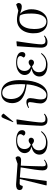

<svg xmlns="http://www.w3.org/2000/svg" viewBox="1212 -2034 836 3301"><g transform="rotate(-90 1630.5 -384.0)"><path d="M423 14Q385 14 368 -9Q351 -32 351 -69Q351 -108 364 -203.5Q377 -299 403 -447Q360 -450 315.5 -454Q271 -458 229 -461L169 0H102L92 -5L203 -462Q158 -465 129 -465Q115 -465 104.5 -458.5Q94 -452 87 -425L83 -412Q49 -409 31 -424Q13 -439 13 -464Q13 -500 41 -514Q69 -528 111 -526L465 -501L568 -536Q577 -528 585 -518.5Q593 -509 593 -494Q593 -468 576 -454Q559 -440 533 -440Q517 -440 491 -441.5Q465 -443 433 -445Q430 -393 428 -337.5Q426 -282 424.5 -230Q423 -178 422 -137Q421 -96 421 -72Q421 -35 430 -25Q439 -15 455 -15Q467 -15 484 -20.5Q501 -26 529 -47L537 -37Q514 -16 483.5 -1Q453 14 423 14Z M826 14Q725 14 673.5 -24Q622 -62 622 -124Q622 -174 654.5 -209.5Q687 -245 757 -260V-262Q692 -279 670 -311Q648 -343 648 -377Q648 -420 674 -453Q700 -486 747.5 -505.5Q795 -525 860 -525Q940 -525 991.5 -499.5Q1043 -474 1043 -422Q1043 -398 1030 -382.5Q1017 -367 996 -367Q978 -367 966 -375.5Q954 -384 948 -395Q961 -415 967.5 -427Q974 -439 974 -454Q974 -477 948 -492.5Q922 -508 866 -508Q794 -508 756 -473Q718 -438 718 -381Q718 -339 740 -311Q762 -283 796 -274Q811 -288 829 -299Q847 -310 866 -310Q887 -310 900 -298Q913 -286 913 -268Q913 -248 898.5 -233Q884 -218 861 -218Q847 -218 829.5 -227.5Q812 -237 795 -252Q747 -240 721.5 -209.5Q696 -179 696 -133Q696 -80 730.5 -45.5Q765 -11 839 -11Q896 -11 937.5 -33.5Q979 -56 1015 -98L1025 -88Q985 -33 931 -9.5Q877 14 826 14Z M1216 14Q1176 14 1155 -1.5Q1134 -17 1126 -42.5Q1118 -68 1118 -96Q1118 -118 1121.5 -180Q1125 -242 1130.5 -329Q1136 -416 1143 -512L1219 -520L1228 -515Q1222 -475 1214.5 -425.5Q1207 -376 1200 -324.5Q1193 -273 1187 -226Q1181 -179 1178 -143Q1175 -107 1175 -89Q1175 -62 1187 -41Q1199 -20 1240 -20Q1257 -20 1275 -24.5Q1293 -29 1319 -47L1326 -34Q1301 -13 1274.5 0.5Q1248 14 1216 14ZM1189 -573 1180 -578 1246 -737Q1255 -757 1262 -767Q1269 -777 1285 -777Q1299 -777 1308 -768Q1317 -759 1326 -745V-739Z M1651 14Q1573 14 1537.5 -21.5Q1502 -57 1502 -106Q1502 -134 1507.5 -169Q1513 -204 1519 -235.5Q1525 -267 1525 -287Q1525 -307 1516 -314.5Q1507 -322 1493 -322Q1478 -322 1461.5 -316Q1445 -310 1429 -303L1423 -314Q1448 -330 1474 -339.5Q1500 -349 1527 -349Q1560 -349 1577 -331Q1594 -313 1594 -286Q1594 -262 1588 -229.5Q1582 -197 1576.5 -162.5Q1571 -128 1571 -97Q1571 -55 1588 -30Q1605 -5 1650 -5Q1687 -5 1718.5 -35Q1750 -65 1774 -115Q1798 -165 1812.5 -225Q1827 -285 1831 -345Q1710 -359 1639 -393Q1568 -427 1537.5 -478Q1507 -529 1507 -596Q1507 -642 1525 -684.5Q1543 -727 1581.5 -754.5Q1620 -782 1680 -782Q1756 -782 1805.5 -743Q1855 -704 1879 -634Q1903 -564 1903 -470Q1903 -301 1869 -194Q1835 -87 1778 -36.5Q1721 14 1651 14ZM1831 -367Q1833 -388 1833.5 -413.5Q1834 -439 1834 -457Q1834 -616 1794.5 -690Q1755 -764 1686 -764Q1632 -764 1605 -723Q1578 -682 1578 -614Q1578 -552 1602 -500.5Q1626 -449 1681.5 -414Q1737 -379 1831 -367Z M2169 14Q2068 14 2016.5 -24Q1965 -62 1965 -124Q1965 -174 1997.5 -209.5Q2030 -245 2100 -260V-262Q2035 -279 2013 -311Q1991 -343 1991 -377Q1991 -420 2017 -453Q2043 -486 2090.5 -505.5Q2138 -525 2203 -525Q2283 -525 2334.5 -499.5Q2386 -474 2386 -422Q2386 -398 2373 -382.5Q2360 -367 2339 -367Q2321 -367 2309 -375.5Q2297 -384 2291 -395Q2304 -415 2310.5 -427Q2317 -439 2317 -454Q2317 -477 2291 -492.5Q2265 -508 2209 -508Q2137 -508 2099 -473Q2061 -438 2061 -381Q2061 -339 2083 -311Q2105 -283 2139 -274Q2154 -288 2172 -299Q2190 -310 2209 -310Q2230 -310 2243 -298Q2256 -286 2256 -268Q2256 -248 2241.5 -233Q2227 -218 2204 -218Q2190 -218 2172.5 -227.5Q2155 -237 2138 -252Q2090 -240 2064.5 -209.5Q2039 -179 2039 -133Q2039 -80 2073.5 -45.5Q2108 -11 2182 -11Q2239 -11 2280.5 -33.5Q2322 -56 2358 -98L2368 -88Q2328 -33 2274 -9.5Q2220 14 2169 14Z M2559 14Q2519 14 2498 -1.5Q2477 -17 2469 -42.5Q2461 -68 2461 -96Q2461 -118 2464.5 -180Q2468 -242 2473.5 -329Q2479 -416 2486 -512L2562 -520L2571 -515Q2565 -475 2557.5 -425.5Q2550 -376 2543 -324.5Q2536 -273 2530 -226Q2524 -179 2521 -143Q2518 -107 2518 -89Q2518 -62 2530 -41Q2542 -20 2583 -20Q2600 -20 2618 -24.5Q2636 -29 2662 -47L2669 -34Q2644 -13 2617.5 0.5Q2591 14 2559 14Z M2904 14Q2869 14 2834 1.5Q2799 -11 2770.5 -39Q2742 -67 2724.5 -114.5Q2707 -162 2708 -233Q2709 -309 2735.5 -372Q2762 -435 2815 -473Q2868 -511 2946 -511Q2984 -511 3021 -503Q3058 -495 3099 -488L3204 -525Q3229 -504 3229 -481Q3228 -455 3211 -441.5Q3194 -428 3169 -428Q3136 -428 3111 -436.5Q3086 -445 3045 -456V-454Q3081 -426 3101.5 -371.5Q3122 -317 3121 -263Q3121 -189 3095.5 -126Q3070 -63 3022 -24.5Q2974 14 2904 14ZM2908 -5Q2970 -5 3008 -68Q3046 -131 3048 -258Q3048 -289 3046 -328Q3044 -367 3036.5 -402.5Q3029 -438 3013 -460Q2995 -465 2981.5 -467Q2968 -469 2948 -469Q2894 -469 2857 -436Q2820 -403 2801 -346.5Q2782 -290 2782 -221Q2781 -137 2799 -90Q2817 -43 2846.5 -24Q2876 -5 2908 -5Z"/></g></svg>

Font: Literata 72pt Light
Style: Italic
Weight: 300
Italic angle: -2°
Designer: Latin by Veronika Burian and Jose Scaglione. Greek by Irene Vlachou. Cyrillic by Vera Evstafieva
Foundry: TypeTogether
Version: Version 3.002